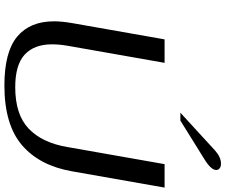

<svg xmlns="http://www.w3.org/2000/svg" viewBox="-94 -896 1000 851"><g transform="rotate(90 405.5 -470.0)"><path d="M74 -210Q74 -245 82 -291L154 -700H258L182 -268Q176 -232 176 -201Q176 -122 221.5 -80Q267 -38 366 -38Q487 -38 549.5 -97.5Q612 -157 631 -268L707 -700H811L739 -291Q714 -146 623 -68Q532 10 358 10Q210 10 142 -46.5Q74 -103 74 -210ZM647 -924Q676 -950 705 -950Q718 -950 725.5 -944Q733 -938 733 -929Q733 -906 686 -877L514 -770H479Z"/></g></svg>

Font: Fahkwang
Style: Italic
Weight: 400
Italic angle: -10°
Version: Version 1.000; ttfautohint (v1.6)